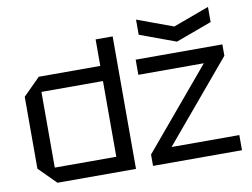

<svg xmlns="http://www.w3.org/2000/svg" viewBox="-81 -882 1312 999"><g transform="rotate(-10 575.0 -382.5)"><path d="M560 -700V0H145L55 -90V-470L145 -560H470V-700ZM145 -80H470V-480H145ZM650 0V-60L1003 -480H657V-560H1115V-500L762 -80H1120V0ZM1075 -765V-685L885 -615L695 -685V-765L885 -695Z"/></g></svg>

Font: Tektur
Style: Regular
Weight: 400
Designer: Adam Jagosz
Foundry: Adam Jagosz
Version: Version 1.005;gftools[0.9.30]